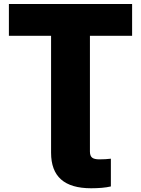

<svg xmlns="http://www.w3.org/2000/svg" viewBox="-20 -748 720 980"><path d="M445.3 212.9Q342.3 212.9 291.5 167.7Q240.7 122.6 240.7 31.7V-106.9H439V25.4Q439 47.4 450 56.4Q460.9 65.4 487.3 65.4Q503.4 65.4 518.1 64.5Q532.7 63.5 545.9 62V203.6Q525.4 208.5 499.5 210.7Q473.6 212.9 445.3 212.9ZM25.4 -565.4V-727.5H654.3V-565.4H439V0H240.7V-565.4Z"/></svg>

Font: Inter 18pt Black
Style: Regular
Weight: 900
Designer: Rasmus Andersson
Foundry: rsms
Version: Version 4.001;git-66647c0bb